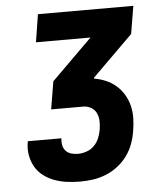

<svg xmlns="http://www.w3.org/2000/svg" viewBox="-53 -781 705 828"><g transform="rotate(-5 300.0 -367.5)"><path d="M262 0Q233 0 205 -3.5Q177 -7 151 -16.5Q125 -26 103.5 -42Q82 -58 68.5 -81Q55 -104 50 -132Q45 -160 50 -188Q50 -190 50.5 -191Q51 -192 51 -193H196Q196 -193 196 -192.5Q196 -192 196 -192Q194 -177 197 -162.5Q200 -148 209.5 -138Q219 -128 233 -124Q247 -120 262 -120Q280 -120 299 -126.5Q318 -133 332 -147Q346 -161 353.5 -179.5Q361 -198 364 -216Q367 -234 366.5 -253Q366 -272 358.5 -287.5Q351 -303 335.5 -312Q320 -321 302 -321H163L183 -441L359 -615H123L142 -735H555L535 -615L359 -441V-437Q385 -433 409.5 -422.5Q434 -412 453.5 -395Q473 -378 486.5 -355.5Q500 -333 506.5 -307Q513 -281 512.5 -253Q512 -225 507 -197Q503 -170 493 -142.5Q483 -115 465.5 -91Q448 -67 424 -48.5Q400 -30 372.5 -19Q345 -8 317 -4Q289 0 262 0Z"/></g></svg>

Font: Iosevka Curly Heavy Extended
Style: Italic
Weight: 900
Width: 7
Italic angle: -9°
Monospace: yes
Designer: Belleve Invis
Foundry: Belleve Invis
Version: Version 11.1.0; ttfautohint (v1.8.3)